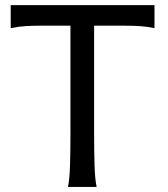

<svg xmlns="http://www.w3.org/2000/svg" viewBox="-20 -733 658 753"><path d="M22 -712.9H585.9V-622.6Q556.6 -628.9 528.1 -630.6Q499.5 -632.3 466.3 -632.3H349.1V-212.4Q349.1 -140.1 350.8 -84.7Q352.5 -29.3 358.9 0H246.6Q252.9 -29.3 254.6 -84.7Q256.3 -140.1 256.3 -212.4V-632.3H141.6Q108.9 -632.3 80.1 -630.6Q51.3 -628.9 22 -622.6Z"/></svg>

Font: Kanchenjunga
Style: Regular
Weight: 400
Designer: Becca Hirsbrunner Spalinger
Foundry: SIL International
Version: Version 2.001